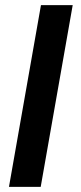

<svg xmlns="http://www.w3.org/2000/svg" viewBox="-20 -730 318 750"><path d="M15 0H139L264 -710H140Z"/></svg>

Font: Uncut Sans Semibold
Style: Italic
Weight: 600
Italic angle: -10°
Designer: Kasper Nordkvist
Foundry: Uncut Type
Version: Version 1.111;FEAKit 1.0